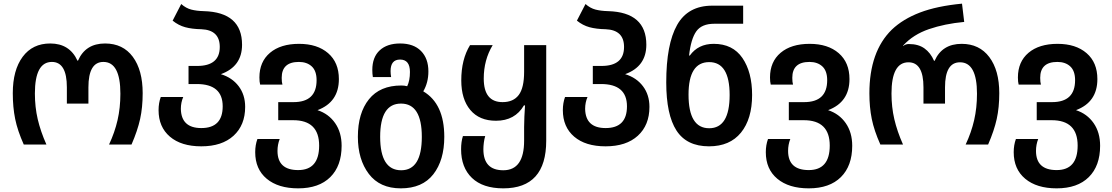

<svg xmlns="http://www.w3.org/2000/svg" viewBox="-20 -791 6086 1051"><path d="M110 0H234Q202 -72 186.5 -138.5Q171 -205 171 -279Q171 -452 264 -452Q346 -452 346 -313V-224H464V-313Q464 -452 546 -452Q639 -452 639 -278Q639 -201 623.5 -133.5Q608 -66 577 0H700Q733 -76 747 -139.5Q761 -203 761 -281Q761 -407 707 -480Q653 -553 555 -553Q448 -553 407 -459H404Q361 -553 255 -553Q158 -553 104 -480Q50 -407 50 -281Q50 -204 63 -140Q76 -76 110 0Z M1082 10Q1195 10 1258.5 -48Q1322 -106 1322 -206Q1322 -272 1286.5 -319Q1251 -366 1189 -385Q1305 -427 1305 -546Q1305 -724 1096 -730Q1056 -731 1027 -738.5Q998 -746 972 -769L925 -678Q957 -652 994 -642Q1031 -632 1082 -631Q1183 -627 1183 -534Q1183 -430 1059 -430H1012V-331H1057Q1199 -331 1199 -209Q1199 -90 1082 -90Q972 -90 970 -195Q970 -230 983 -260H860Q848 -227 848 -188Q848 -96 910 -43Q972 10 1082 10Z M1612 240Q1726 240 1788 178.5Q1850 117 1850 7Q1850 -66 1814.5 -117Q1779 -168 1718 -188Q1835 -232 1835 -358Q1835 -449 1776 -500Q1717 -551 1617 -551Q1516 -551 1458 -502Q1400 -453 1400 -367Q1400 -343 1404 -328H1526Q1522 -341 1522 -365Q1522 -452 1616 -452Q1660 -452 1686.5 -427.5Q1713 -403 1713 -352Q1713 -232 1587 -232H1503V-133H1585Q1727 -133 1727 6Q1727 140 1612 140Q1499 140 1499 35Q1499 1 1511 -30H1389Q1377 3 1377 42Q1377 135 1440 187.5Q1503 240 1612 240Z M2174 240Q2292 240 2352 163Q2412 86 2412 -42Q2412 -223 2297 -291Q2325 -339 2325 -400Q2325 -471 2284.5 -512Q2244 -553 2170 -553Q2099 -553 2058.5 -515.5Q2018 -478 2018 -408Q2018 -387 2021 -369H2121Q2118 -386 2118 -402Q2118 -465 2170 -465Q2224 -465 2224 -397Q2224 -350 2209 -319Q2194 -323 2177 -323Q2060 -323 1999.5 -247.5Q1939 -172 1939 -42Q1939 82 1999 161Q2059 240 2174 240ZM2176 141Q2061 141 2061 -42Q2061 -224 2175 -224Q2289 -224 2289 -42Q2289 141 2176 141Z M2735 240Q2970 240 2970 -21V-544H2849V-398Q2849 -310 2819.5 -271Q2790 -232 2731 -232Q2628 -232 2628 -361Q2628 -463 2677 -544H2553Q2505 -466 2505 -351Q2505 -248 2554.5 -189Q2604 -130 2695 -130Q2799 -130 2848 -214H2854Q2852 -182 2850.5 -153Q2849 -124 2849 -96V-21Q2849 141 2735 141Q2626 141 2626 26Q2626 10 2628.5 -10Q2631 -30 2636 -46H2514Q2504 -15 2504 26Q2504 126 2563.5 183Q2623 240 2735 240Z M3295 10Q3408 10 3471.5 -48Q3535 -106 3535 -206Q3535 -272 3499.5 -319Q3464 -366 3402 -385Q3518 -427 3518 -546Q3518 -724 3309 -730Q3269 -731 3240 -738.5Q3211 -746 3185 -769L3138 -678Q3170 -652 3207 -642Q3244 -632 3295 -631Q3396 -627 3396 -534Q3396 -430 3272 -430H3225V-331H3270Q3412 -331 3412 -209Q3412 -90 3295 -90Q3185 -90 3183 -195Q3183 -230 3196 -260H3073Q3061 -227 3061 -188Q3061 -96 3123 -43Q3185 10 3295 10Z M3861 10Q3975 10 4036 -65Q4097 -140 4097 -271Q4097 -396 4044 -473.5Q3991 -551 3887 -551Q3802 -551 3756 -487H3752Q3762 -578 3791.5 -619.5Q3821 -661 3890 -661H4048V-760H3879Q3746 -760 3686.5 -654.5Q3627 -549 3627 -340Q3627 -163 3683 -76.5Q3739 10 3861 10ZM3862 -89Q3749 -89 3749 -273Q3749 -451 3862 -451Q3974 -451 3974 -271Q3974 -89 3862 -89Z M4407 240Q4521 240 4583 178.5Q4645 117 4645 7Q4645 -66 4609.5 -117Q4574 -168 4513 -188Q4630 -232 4630 -358Q4630 -449 4571 -500Q4512 -551 4412 -551Q4311 -551 4253 -502Q4195 -453 4195 -367Q4195 -343 4199 -328H4321Q4317 -341 4317 -365Q4317 -452 4411 -452Q4455 -452 4481.5 -427.5Q4508 -403 4508 -352Q4508 -232 4382 -232H4298V-133H4380Q4522 -133 4522 6Q4522 140 4407 140Q4294 140 4294 35Q4294 1 4306 -30H4184Q4172 3 4172 42Q4172 135 4235 187.5Q4298 240 4407 240Z M4799 0H4923Q4891 -72 4875.5 -138.5Q4860 -205 4860 -279Q4860 -450 4953 -450Q5035 -450 5035 -313V-224H5153V-313Q5153 -450 5235 -450Q5328 -450 5328 -278Q5328 -201 5312.5 -133.5Q5297 -66 5266 0H5389Q5422 -76 5436 -139.5Q5450 -203 5450 -281Q5450 -406 5395.5 -478.5Q5341 -551 5244 -551Q5137 -551 5096 -458H5093Q5074 -502 5040.5 -526Q5007 -550 4955 -550Q4937 -550 4924 -539V-542Q4979 -602 5065 -631.5Q5151 -661 5258 -671L5246 -771Q5109 -758 5016 -722.5Q4923 -687 4862 -629Q4739 -509 4739 -280Q4739 -204 4752 -140Q4765 -76 4799 0Z M5764 240Q5878 240 5940 178.5Q6002 117 6002 7Q6002 -66 5966.5 -117Q5931 -168 5870 -188Q5987 -232 5987 -358Q5987 -449 5928 -500Q5869 -551 5769 -551Q5668 -551 5610 -502Q5552 -453 5552 -367Q5552 -343 5556 -328H5678Q5674 -341 5674 -365Q5674 -452 5768 -452Q5812 -452 5838.5 -427.5Q5865 -403 5865 -352Q5865 -232 5739 -232H5655V-133H5737Q5879 -133 5879 6Q5879 140 5764 140Q5651 140 5651 35Q5651 1 5663 -30H5541Q5529 3 5529 42Q5529 135 5592 187.5Q5655 240 5764 240Z"/></svg>

Font: Noto Sans Georgian SemiCondensed Semi
Style: Regular
Weight: 600
Width: 4
Designer: Monotype Design Team
Foundry: Monotype Imaging Inc.
Version: Version 1.901